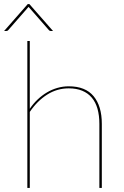

<svg xmlns="http://www.w3.org/2000/svg" viewBox="-42 -921 606 941"><path d="M0 0ZM92 0V-720H104V-388Q121 -413 142.2 -433.2Q163.5 -453.5 188 -468Q212.5 -482.5 239.5 -490.2Q266.5 -498 295 -498Q376.5 -498 416.8 -449.5Q457 -401 457 -314V0H445V-314Q445 -355 436 -387.2Q427 -419.5 408.2 -442Q389.5 -464.5 361.2 -476.2Q333 -488 295 -488Q237.5 -488 189 -457.2Q140.5 -426.5 104 -372.5V0ZM218 -769H208Q205.5 -769 203 -769.8Q200.5 -770.5 198 -773L100 -885Q99 -885.5 98 -887.5L96 -885L-2 -773Q-4.5 -770.5 -7 -769.8Q-9.5 -769 -12 -769H-22L94 -901H102Z"/></svg>

Font: Lato Hairline
Style: Regular
Weight: 100
Designer: Lukasz Dziedzic
Foundry: tyPoland Lukasz Dziedzic
Version: Version 2.007; 2014-02-27